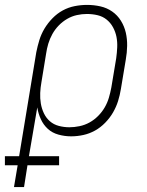

<svg xmlns="http://www.w3.org/2000/svg" viewBox="-80 -548 600 783"><path d="M-23 215 -8 126H-60V89H-2L68 -335Q73 -360 80.5 -384.5Q88 -409 101.5 -431.5Q115 -454 134 -473.5Q153 -493 176 -505.5Q199 -518 224.5 -523Q250 -528 275 -528Q275 -528 275 -528Q275 -528 275 -528Q303 -528 329.5 -522Q356 -516 377.5 -501Q399 -486 413 -463.5Q427 -441 433 -415Q439 -389 438.5 -361Q438 -333 433 -305L413 -185Q409 -160 401.5 -136Q394 -112 381 -89.5Q368 -67 349 -47.5Q330 -28 307.5 -15.5Q285 -3 260 2.5Q235 8 210 8Q184 8 158.5 1Q133 -6 115 -22.5Q97 -39 86.5 -62Q76 -85 72 -110L38 89H161V126H32L18 215ZM203 -29Q223 -29 244.5 -33.5Q266 -38 285 -48.5Q304 -59 320 -75Q336 -91 347 -110Q358 -129 364 -149.5Q370 -170 374 -191L394 -311Q397 -333 398 -355Q399 -377 395 -397.5Q391 -418 381 -436.5Q371 -455 355 -468Q339 -481 318 -486Q297 -491 274 -491Q254 -491 233.5 -486.5Q213 -482 194 -471Q175 -460 159.5 -444Q144 -428 133.5 -409Q123 -390 117 -370Q111 -350 108 -329L89 -213Q85 -191 84 -169Q83 -147 86.5 -126Q90 -105 99 -86Q108 -67 123.5 -53.5Q139 -40 160 -34.5Q181 -29 203 -29Z"/></svg>

Font: Iosevka SS04 Extralight
Style: Italic
Weight: 200
Italic angle: -9°
Monospace: yes
Designer: Belleve Invis
Foundry: Belleve Invis
Version: Version 19.0.0; ttfautohint (v1.8.4)